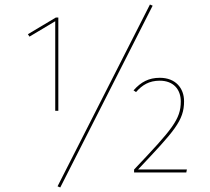

<svg xmlns="http://www.w3.org/2000/svg" viewBox="-20 -758 924 844"><path d="M639.1 -738.1 233 61 244.9 66.1 651 -733ZM236.4 -680.9H225.4L102.6 -607.6L109.6 -597L222.8 -664.7V-271H236.4ZM682.6 -416C634.1 -416 599.6 -397.7 567 -360.7L578 -353.3C605 -384.3 635.8 -403.3 682.1 -403.3C741.7 -403.3 774.7 -365.7 774.7 -312C774.7 -233.1 736.8 -189.6 569.4 -12.7V0H799L801.6 -13.1H587C746.4 -182.1 789.1 -227.4 789.1 -312.8C789.1 -371 751.3 -416 682.6 -416Z"/></svg>

Font: Fira Sans Hair
Style: Regular
Weight: 100
Designer: bBox Type GmbH & Carrois Corporate GbR & Edenspiekermann AG
Foundry: bBox Type GmbH & Carrois Corporate GbR & Edenspiekermann AG
Version: Version 4.300;PS 004.300;hotconv 1.0.88;makeotf.lib2.5.64775